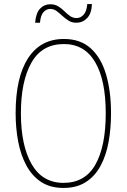

<svg xmlns="http://www.w3.org/2000/svg" viewBox="-20 -916 624 946"><path d="M527 -358Q527 -283 515 -216.5Q503 -150 475.5 -99Q448 -48 403 -19Q358 10 293 10Q227 10 182 -20Q137 -50 109.5 -101.5Q82 -153 69.5 -219Q57 -285 57 -358Q57 -535 118.5 -629.5Q180 -724 295 -724Q376 -724 427 -678Q478 -632 502.5 -549.5Q527 -467 527 -358ZM83 -358Q83 -199 136 -107Q189 -15 293 -15Q399 -15 450 -105Q501 -195 501 -358Q501 -522 448.5 -610.5Q396 -699 295 -699Q187 -699 135 -607.5Q83 -516 83 -358ZM153 -804Q157 -852 177.5 -873.5Q198 -895 228 -895Q250 -895 266.5 -885Q283 -875 296.5 -861.5Q310 -848 324.5 -837.5Q339 -827 357 -827Q377 -827 392 -843.5Q407 -860 410 -896H433Q431 -849 409 -826.5Q387 -804 356 -804Q334 -804 317.5 -814.5Q301 -825 287 -838Q273 -851 259 -861.5Q245 -872 227 -872Q209 -872 194.5 -856.5Q180 -841 177 -804Z"/></svg>

Font: Noto Sans Gurmukhi UI Condensed Thin
Style: Regular
Weight: 100
Width: 3
Designer: Jelle Bosma - Monotype Design Team
Foundry: Monotype Imaging Inc.
Version: Version 2.004; ttfautohint (v1.8.4.7-5d5b)